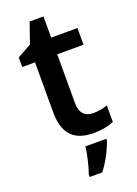

<svg xmlns="http://www.w3.org/2000/svg" viewBox="-165 -728 725 1016"><g transform="rotate(-20 198.0 -220.0)"><path d="M290 -90C246 -90 217 -116 217 -171V-448H365V-542H217V-661H139L99 -546L20 -502V-448H92V-165C92 -28 165 10 258 10C304 10 344 1 371 -11V-104C349 -96 319 -90 290 -90ZM308 71V61H190C187 102 169 172 156 208V221H227C264 174 294 113 308 71Z"/></g></svg>

Font: Noto Sans Syriac SemiBold
Style: Regular
Weight: 600
Designer: Patrick Giasson and the Monotype Design Team
Foundry: Monotype Imaging Inc.
Version: Version 3.000